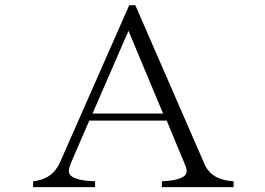

<svg xmlns="http://www.w3.org/2000/svg" viewBox="-20 -788 1040 753"><path d="M486.8 -767.6H510.7L782.7 -143.1Q810.1 -81.5 896 -77.1V-54.2H614.7V-77.1Q711.9 -81.5 711.9 -116.2Q711.9 -127.9 706.1 -141.1L633.8 -314.9H330.1L257.8 -147.9Q250 -127.4 250 -117.2Q250 -80.1 353 -77.1V-54.2H109.9V-77.1Q186 -84.5 215.8 -152.3ZM483.9 -667 342.8 -342.8H619.6Z"/></svg>

Font: I.Ming
Style: Regular
Weight: 400
Designer: Ichiten Fonts Project
Version: Version 5.10 Mar 24, 2018